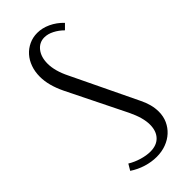

<svg xmlns="http://www.w3.org/2000/svg" viewBox="-232 -748 797 797"><g transform="rotate(-45 166.0 -349.5)"><path d="M241 -107Q241 -127 234.5 -150.5Q228 -174 214 -203L87 -460Q58 -520 58 -570Q58 -600 67 -625Q76 -650 92 -668Q108 -686 130.5 -696.5Q153 -707 179 -707Q208 -707 237 -693.5Q266 -680 290 -655L268 -633Q250 -651 228.5 -662Q207 -673 187 -673Q157 -673 138 -649Q119 -625 119 -586Q119 -565 125.5 -541Q132 -517 146 -489L283 -204Q305 -160 305 -119Q305 -91 294.5 -68Q284 -45 265.5 -28Q247 -11 221.5 -1.5Q196 8 166 8Q136 8 105 -1.5Q74 -11 47 -29L63 -56Q86 -42 113 -34Q140 -26 163 -26Q200 -26 220.5 -47.5Q241 -69 241 -107Z"/></g></svg>

Font: Moniqa Paragraph
Style: Regular
Weight: 400
Designer: Rajesh Rajput
Foundry: Rajesh Rajput
Version: Version 1.000